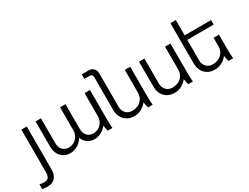

<svg xmlns="http://www.w3.org/2000/svg" viewBox="-148 -1334 2822 2177"><g transform="rotate(-30 1263.5 -245.5)"><path d="M130.9 -500V66.9Q130.9 95.2 123.5 119.6Q116.2 144 100.8 164.6Q85.4 185.1 58.1 197Q30.8 209 -5.9 209Q-38.1 209 -71.8 202.1V139.2Q-40 147 -12.2 147Q29.3 147 44.7 124Q60.1 101.1 60.1 63V-500Z M566.9 -201.2V-500H637.7V-173.8Q637.7 -115.7 669.7 -85Q701.7 -54.2 748 -54.2Q782.7 -54.2 814 -70.6Q845.2 -86.9 866.5 -121.3Q887.7 -155.8 887.7 -201.2V-500H959V-140.1Q959 -44.9 963.9 0H902.8Q891.6 -40 887.7 -75.2Q855 -33.7 813 -12Q771 9.8 728 9.8Q679.2 9.8 639.6 -16.6Q600.1 -43 581.1 -91.8Q549.8 -42 504.4 -16.1Q459 9.8 408.7 9.8Q339.4 9.8 292.7 -39.1Q246.1 -87.9 246.1 -173.8V-500H316.9V-173.8Q316.9 -115.7 348.6 -85Q380.4 -54.2 426.8 -54.2Q461.4 -54.2 492.7 -70.6Q523.9 -86.9 545.4 -121.3Q566.9 -155.8 566.9 -201.2Z M1490.7 0H1429.7Q1418.5 -40 1414.6 -75.2Q1383.8 -36.6 1341.3 -13.9Q1298.8 8.8 1250.5 8.8Q1170.4 8.8 1122.1 -41.3Q1073.7 -91.3 1073.7 -173.8V-606Q1073.7 -621.1 1063.7 -631.1Q1053.7 -641.1 1038.6 -641.1H966.8V-700.2H1058.6Q1095.2 -700.2 1119.9 -675.3Q1144.5 -650.4 1144.5 -613.8V-173.8Q1144.5 -121.6 1175.8 -88.4Q1207 -55.2 1256.3 -55.2Q1326.2 -55.2 1370.4 -95.9Q1414.6 -136.7 1414.6 -201.2V-500H1485.4V-140.1Q1485.4 -49.8 1490.7 0Z M2017.6 0H1956.5Q1945.3 -40 1941.4 -75.2Q1910.6 -36.6 1868.2 -13.9Q1825.7 8.8 1777.3 8.8Q1697.3 8.8 1648.9 -41.3Q1600.6 -91.3 1600.6 -173.8V-500H1671.4V-173.8Q1671.4 -121.6 1702.6 -88.4Q1733.9 -55.2 1783.2 -55.2Q1853 -55.2 1897.2 -95.9Q1941.4 -136.7 1941.4 -201.2V-500H2012.2V-140.1Q2012.2 -49.8 2017.6 0Z M2544.4 0H2483.4Q2472.2 -40 2468.3 -75.2Q2437.5 -36.6 2395 -13.9Q2352.5 8.8 2304.2 8.8Q2224.1 8.8 2175.8 -41.3Q2127.4 -91.3 2127.4 -173.8V-700.2H2198.2V-500H2544.4V-440.9H2198.2V-173.8Q2198.2 -121.6 2229.5 -88.4Q2260.7 -55.2 2310.1 -55.2Q2379.9 -55.2 2424.1 -95.9Q2468.3 -136.7 2468.3 -201.2V-312H2539.1V-140.1Q2539.1 -49.8 2544.4 0Z"/></g></svg>

Font: LT Superior
Style: Regular
Weight: 400
Designer: Daniel Lyons
Foundry: LyonsType
Version: Version 1.000